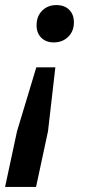

<svg xmlns="http://www.w3.org/2000/svg" viewBox="-55 -561 346 756"><path d="M-35 175 12 -44 88 -296H163L134 -44L87 175ZM157 -394Q126 -394 107.5 -412.5Q89 -431 89 -461Q89 -497 111 -519Q133 -541 167 -541Q199 -541 217.5 -522.5Q236 -504 236 -473Q236 -438 213.5 -416Q191 -394 157 -394Z"/></svg>

Font: Radio Canada Big Medium
Style: Italic
Weight: 500
Italic angle: -12°
Designer: Étienne Aubert Bonn
Foundry: Coppers and Brasses
Version: Version 1.001